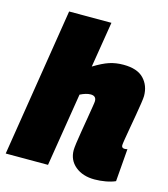

<svg xmlns="http://www.w3.org/2000/svg" viewBox="-121 -828 810 925"><g transform="rotate(15 284.5 -365.0)"><path d="M523 -184Q523 -170 538 -170Q546 -170 552 -172L539 -9Q519 0 491 5Q463 10 436 10Q377 10 340 -20.5Q303 -51 303 -101Q303 -111 306.5 -137.5Q310 -164 316 -198.5Q322 -233 327.5 -267Q333 -301 337 -325Q341 -349 341 -355Q341 -381 313 -381Q291 -381 261 -366L202 0H-9L109 -740H320L283 -512Q327 -539 359 -549.5Q391 -560 429 -560Q498 -560 530.5 -526Q563 -492 563 -440Q563 -430 559 -403Q555 -376 549 -341.5Q543 -307 537 -273Q531 -239 527 -214.5Q523 -190 523 -184Z"/></g></svg>

Font: Georama Black
Style: Italic
Weight: 900
Italic angle: -9°
Designer: Jean-Baptiste Levee
Foundry: Production Type
Version: Version 1.000